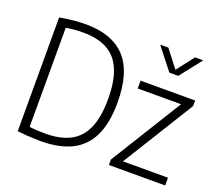

<svg xmlns="http://www.w3.org/2000/svg" viewBox="-129 -967 1311 1154"><g transform="rotate(20 526.5 -390.0)"><path d="M234 5.5Q210 5.5 186.8 4.5Q163.5 3.5 138 1.8Q112.5 0 83 -3.5V-731Q109 -736 137 -739.8Q165 -743.5 193.5 -745.5Q222 -747.5 249.5 -747.5Q418 -747.5 503 -655.5Q588 -563.5 588 -370Q588 -238.5 548 -155.5Q508 -72.5 429.2 -33.5Q350.5 5.5 234 5.5ZM243 -46.5Q338 -46.5 401 -79Q464 -111.5 495.8 -182.8Q527.5 -254 527.5 -370Q527.5 -484.5 497.2 -556.2Q467 -628 405.5 -661.8Q344 -695.5 250.5 -695.5Q225 -695.5 197.2 -693.2Q169.5 -691 141.5 -686.5V-52.5Q167 -49 191.2 -47.8Q215.5 -46.5 243 -46.5ZM667.5 0V-35L960 -507.5V-491.5H673V-541.5H1022V-506L729.5 -33.5V-49.5H1027.5V0ZM819 -646 709.5 -785H762L854 -666H841L933 -785H985.5L876 -646Z"/></g></svg>

Font: Encode Sans SemiCondensed Light
Style: Regular
Weight: 300
Width: 4
Designer: Multiple Designers
Foundry: Impallari Type
Version: Version 3.002